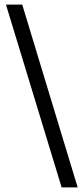

<svg xmlns="http://www.w3.org/2000/svg" viewBox="-20 -763 366 838"><path d="M249 55 6 -743H77L319 55Z"/></svg>

Font: Assailand
Style: Regular
Weight: 400
Designer: Hector Gatti with collaboration of the Omnibus-Type team
Foundry: Omnibus-Type
Version: Version 0.072;October 19, 2019;FontCreator 12.0.0.2547 64-bi